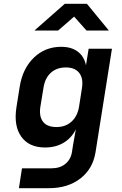

<svg xmlns="http://www.w3.org/2000/svg" viewBox="-20 -805 640 1005"><path d="M79 180 95 76H250Q294 76 322.5 52.5Q351 29 357 -11L362 -44L377 -128Q354 -82 312.5 -57.5Q271 -33 216 -33Q132 -33 91.5 -89.5Q51 -146 66 -243L83 -350Q98 -446 157 -503Q216 -560 300 -560Q354 -560 387.5 -534.5Q421 -509 430 -463L444 -550H566L480 -8Q466 79 400.5 129.5Q335 180 236 180ZM276 -140Q323 -140 354.5 -168.5Q386 -197 394 -248L409 -344Q417 -395 394.5 -423.5Q372 -452 325 -452Q277 -452 246.5 -424.5Q216 -397 208 -348L191 -244Q184 -195 205.5 -167.5Q227 -140 276 -140ZM160 -645 319 -785H435L550 -645H433L368 -718L284 -645Z"/></svg>

Font: JetBrains Mono NL
Style: Bold Italic
Weight: 700
Italic angle: -9°
Designer: Philipp Nurullin, Konstantin Bulenkov
Foundry: JetBrains
Version: Version 2.304; ttfautohint (v1.8.4.7-5d5b)